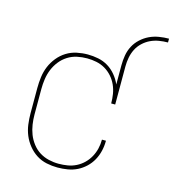

<svg xmlns="http://www.w3.org/2000/svg" viewBox="-105 -783 799 879"><g transform="rotate(15 294.0 -343.0)"><path d="M247 8Q221 8 195 2.5Q169 -3 147 -17Q125 -31 108 -52Q91 -73 81 -97Q71 -121 67.5 -147.5Q64 -174 64 -200V-320Q64 -346 67.5 -372.5Q71 -399 81 -423Q91 -447 108 -468Q125 -489 147.5 -503Q170 -517 196 -522.5Q222 -528 248 -528Q273 -528 298 -523Q323 -518 344.5 -505Q366 -492 382.5 -472Q399 -452 409 -429V-520Q409 -544 413 -567.5Q417 -591 428 -612Q439 -633 457 -649.5Q475 -666 496 -676Q517 -686 541 -690Q565 -694 588 -694V-676Q567 -676 546 -672.5Q525 -669 506 -660Q487 -651 471 -636Q455 -621 445.5 -602Q436 -583 432 -562Q428 -541 428 -520V-339H409Q409 -361 405.5 -383Q402 -405 393 -425Q384 -445 369 -462Q354 -479 335 -490Q316 -501 294 -505.5Q272 -510 250 -510Q226 -510 202.5 -505Q179 -500 158.5 -487Q138 -474 123 -455Q108 -436 99 -414Q90 -392 86.5 -368Q83 -344 83 -320V-200Q83 -176 86.5 -152.5Q90 -129 98.5 -107Q107 -85 122 -65.5Q137 -46 157 -33.5Q177 -21 200.5 -15.5Q224 -10 247 -10Q269 -10 290 -13.5Q311 -17 330 -26.5Q349 -36 364.5 -51Q380 -66 390.5 -85Q401 -104 406 -125Q411 -146 411 -167Q411 -167 411 -167.5Q411 -168 411 -168H430Q430 -168 430 -167.5Q430 -167 430 -167Q430 -143 424.5 -119.5Q419 -96 407.5 -75Q396 -54 378.5 -37.5Q361 -21 340 -10.5Q319 0 295 4Q271 8 247 8Z"/></g></svg>

Font: Zed Mono Thin
Style: Regular
Weight: 100
Monospace: yes
Designer: Belleve Invis
Foundry: Belleve Invis
Version: Version 1.0.0; ttfautohint (v1.8.4)